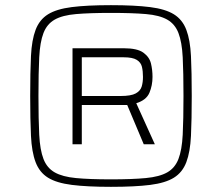

<svg xmlns="http://www.w3.org/2000/svg" viewBox="-20 -716 860 744"><path d="M410 8Q318 8 258.5 0.5Q199 -7 166 -27.5Q133 -48 118 -87.5Q103 -127 100 -189.5Q97 -252 97 -344Q97 -437 100 -499Q103 -561 118 -600.5Q133 -640 166 -660.5Q199 -681 258 -688.5Q317 -696 410 -696Q502 -696 561.5 -688.5Q621 -681 654 -660.5Q687 -640 702 -600.5Q717 -561 720 -499Q723 -437 723 -344Q723 -252 720 -189.5Q717 -127 702 -87.5Q687 -48 654 -27.5Q621 -7 562 0.5Q503 8 410 8ZM410 -21Q492 -21 545 -26Q598 -31 628 -48Q658 -65 671.5 -100Q685 -135 688 -194Q691 -253 691 -344Q691 -435 688 -494Q685 -553 671.5 -588Q658 -623 628 -640Q598 -657 545.5 -661.5Q493 -666 410 -666Q328 -666 275 -661.5Q222 -657 192 -640Q162 -623 148.5 -588Q135 -553 132 -494Q129 -435 129 -344Q129 -253 132 -194Q135 -135 148.5 -100Q162 -65 192 -48Q222 -31 274.5 -26Q327 -21 410 -21ZM261 -157V-529H460Q512 -529 535.5 -512Q559 -495 565 -470Q571 -445 571 -418Q571 -385 559 -356.5Q547 -328 508 -316L580 -157H537L473 -309H297V-157ZM297 -344H447Q488 -344 506 -354Q524 -364 529 -380.5Q534 -397 534 -418Q534 -440 530 -457Q526 -474 510 -484Q494 -494 459 -494H297Z"/></svg>

Font: Saira Expanded ExtraLight
Style: Regular
Weight: 250
Width: 7
Designer: Hector Gatti with collaboration of the Omnibus-Type team
Foundry: Omnibus-Type
Version: Version 1.101